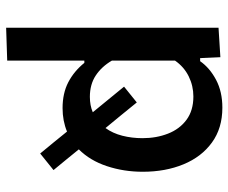

<svg xmlns="http://www.w3.org/2000/svg" viewBox="-80 -470 745 626"><g transform="rotate(90 293.0 -157.5)"><path d="M71 195.5V-497L167 -503L170 -437H180Q202 -468.5 240.8 -489Q279.5 -509.5 331.5 -509.5Q398.5 -509.5 445.2 -475.5Q492 -441.5 516.2 -382.8Q540.5 -324 540.5 -250Q540.5 -188 522.2 -133Q504 -78 467.5 -41.5Q483 -22.5 499.8 -1.8Q516.5 19 535 41L481 84.5Q461.5 61 443.5 39Q425.5 17 409.5 -3Q374.5 11.5 333 11.5Q284.5 11.5 248.5 -7.2Q212.5 -26 185.5 -59.5H178V192ZM296.5 -77.5Q324 -77.5 346.5 -87Q328 -109.5 307.2 -135Q286.5 -160.5 263 -189L314.5 -230.5Q337.5 -202.5 358.2 -176.8Q379 -151 398 -128.5Q415 -152 423 -183.2Q431 -214.5 431 -249Q431 -294.5 416.2 -332.2Q401.5 -370 371.2 -392.5Q341 -415 295 -415Q260.5 -415 229.5 -399.8Q198.5 -384.5 178 -355V-149.5Q197.5 -116 226.5 -96.8Q255.5 -77.5 296.5 -77.5Z"/></g></svg>

Font: Commissioner Medium
Style: Regular
Weight: 500
Designer: Kostas Bartsokas
Foundry: Kostas Bartsokas
Version: Version 1.000; ttfautohint (v1.8.3)